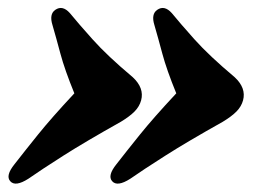

<svg xmlns="http://www.w3.org/2000/svg" viewBox="-20 -478 650 470"><path d="M575 -232.5Q571 -217.5 559 -205.2Q547 -193 525.5 -180Q439 -131.5 384.8 -97Q330.5 -62.5 299 -40.5Q267 -20 254.5 -34.5Q242.5 -48 265 -76Q289.5 -107.5 322.5 -148.5Q355.5 -189.5 411.5 -249.5Q388 -307 377.5 -346.2Q367 -385.5 358 -416.5Q349.5 -443.5 365 -454Q382.5 -466 400.5 -446Q420.5 -421.5 456.2 -381.5Q492 -341.5 554.5 -289Q583 -262.5 575 -232.5ZM325.5 -232.5Q321.5 -217.5 309.5 -205.2Q297.5 -193 276 -180Q189.5 -131.5 135.2 -97Q81 -62.5 49.5 -40.5Q17.5 -20 5 -34.5Q-7 -48 15.5 -76Q40 -107.5 73 -148.5Q106 -189.5 162 -249.5Q138.5 -307 128 -346.2Q117.5 -385.5 108.5 -416.5Q100 -443.5 115.5 -454Q133 -466 151 -446Q171 -421.5 206.8 -381.5Q242.5 -341.5 305 -289Q333.5 -262.5 325.5 -232.5Z"/></svg>

Font: Fraunces 72pt Soft Black
Style: Italic
Weight: 900
Italic angle: -16°
Version: Version 1.000;[b76b70a41]